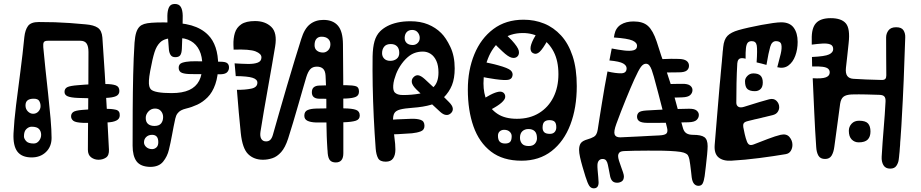

<svg xmlns="http://www.w3.org/2000/svg" viewBox="-20 -820 4768 994"><path d="M544 -46Q545.5 -15.5 528.8 -4.2Q512 7 490 7Q468.5 7 451.8 -5.5Q435 -18 435 -45Q435 -82 435.5 -134.8Q436 -187.5 436.5 -252.8Q437 -318 437.5 -393.2Q438 -468.5 438 -551Q438 -580.5 428.2 -594.8Q418.5 -609 396 -609Q354 -609 312 -609Q270 -609 228 -609Q211 -609 206.8 -601.5Q202.5 -594 204 -576Q208 -529 215 -465Q222 -401 229.2 -333.5Q236.5 -266 241.8 -206Q247 -146 247 -106Q247 -61 218 -33Q189 -5 144 -5Q93 -5 70 -35.2Q47 -65.5 50 -130Q53 -193 63.2 -275.8Q73.5 -358.5 85.5 -449.5Q97.5 -540.5 106 -628Q110 -665 125 -685.5Q140 -706 181 -706Q226 -706 264.5 -704.8Q303 -703.5 341.2 -700.8Q379.5 -698 423 -694Q466 -690.5 486.5 -676.2Q507 -662 510 -626Q516.5 -537.5 522.5 -437.2Q528.5 -337 534 -236.5Q539.5 -136 544 -46ZM406 -251Q433 -253.5 464.5 -255.2Q496 -257 523 -257Q557.5 -257 579.2 -252Q601 -247 600 -223Q600 -204.5 582.2 -195.8Q564.5 -187 533 -186Q501 -184.5 467.5 -184Q434 -183.5 410 -184Q371 -185.5 359.5 -194.8Q348 -204 348 -218Q348 -231.5 358.8 -239.8Q369.5 -248 406 -251ZM384 -379Q416.5 -382 450.2 -383.5Q484 -385 526 -385Q560.5 -385 579.2 -378.2Q598 -371.5 598 -349Q598 -330.5 581.2 -322.5Q564.5 -314.5 527 -313Q485 -311 451 -311.2Q417 -311.5 384 -313Q346.5 -314.5 330.2 -321.5Q314 -328.5 314 -344Q314 -361.5 328.5 -368.8Q343 -376 384 -379ZM151.5 -231Q168 -231 179 -243Q190 -255 190 -270.5Q190 -285 183.2 -297Q176.5 -309 154.5 -309Q134 -309 123 -300.8Q112 -292.5 112 -274Q112 -255.5 124.2 -243.2Q136.5 -231 151.5 -231ZM154.5 -77Q171 -77 182 -91Q193 -105 193 -122Q193 -140 182.2 -152Q171.5 -164 143.5 -164Q129.5 -164 116.8 -152.2Q104 -140.5 104 -114Q104 -102.5 115 -89.8Q126 -77 154.5 -77ZM399 -217Q399 -217 399 -217Q399 -217 399 -217Q399 -217 399 -217Q399 -217 399 -217Q399 -217 399 -217Q399 -217 399 -217Q399 -217 399 -217Q399 -217 399 -217ZM208 -150Q208 -150 208 -150Q208 -150 208 -150Q208 -150 208 -150Q208 -150 208 -150Z M757.5 -452Q752 -422 751 -403.2Q750 -384.5 752.8 -373.8Q755.5 -363 761.5 -357Q771.5 -347.5 798.2 -342.8Q825 -338 868.5 -338Q924.5 -338 959.5 -354Q994.5 -370 1011 -402Q1027.5 -434 1027.5 -482Q1027.5 -527.5 1012.2 -559.2Q997 -591 968.2 -607.5Q939.5 -624 898.5 -624Q865 -624 843.5 -618.8Q822 -613.5 808.5 -600Q799.5 -591 792.5 -579Q785.5 -567 780 -549.8Q774.5 -532.5 769 -508.5Q763.5 -484.5 757.5 -452ZM666.5 -66Q666.5 -157.5 667 -250.8Q667.5 -344 669.5 -432.5Q671.5 -521 676.5 -599Q679 -632 685.2 -651.5Q691.5 -671 702.5 -682Q711.5 -691 726.2 -695.8Q741 -700.5 765.2 -702.2Q789.5 -704 826.5 -704Q918 -704 971 -688.5Q1024 -673 1057.5 -639Q1083 -613.5 1096.2 -574Q1109.5 -534.5 1109.5 -482Q1109.5 -426.5 1094.8 -384Q1080 -341.5 1054.5 -316Q1030 -291.5 1001.5 -278.2Q973 -265 943.5 -258Q928.5 -254.5 917.2 -248.5Q906 -242.5 898.5 -232.2Q891 -222 887.5 -206Q878.5 -165 870.8 -122.2Q863 -79.5 854.5 -45Q846.5 -10.5 824.5 16.8Q802.5 44 757.5 44Q708 43 687.2 15.5Q666.5 -12 666.5 -66ZM846.5 -738.5Q847 -766.5 855.2 -783Q863.5 -799.5 885 -799.5Q907 -799.5 916.2 -783.8Q925.5 -768 926 -738.5Q926 -711.5 925.2 -681Q924.5 -650.5 923.5 -621Q922.5 -591.5 921.5 -567.5Q920.5 -544.5 913.2 -534.2Q906 -524 887.5 -524Q870.5 -524 863.2 -535.5Q856 -547 854.5 -562.5Q852.5 -588 850.2 -618.5Q848 -649 847 -680.2Q846 -711.5 846.5 -738.5ZM1120.5 -500.5Q1147 -500.5 1156 -493.2Q1165 -486 1165.5 -473Q1166.5 -459 1157.5 -447.8Q1148.5 -436.5 1123.5 -435.5Q1117.5 -435.5 1095.5 -435.5Q1073.5 -435.5 1046.5 -435.8Q1019.5 -436 997.5 -436.2Q975.5 -436.5 969 -436.5Q939.5 -436.5 922.8 -442.5Q906 -448.5 905 -468Q904.5 -488.5 922.5 -494.8Q940.5 -501 968 -502.5Q974.5 -503 996.2 -502.8Q1018 -502.5 1044.5 -502Q1071 -501.5 1092.5 -501Q1114 -500.5 1120.5 -500.5ZM696.5 -74Q706.5 -74 711.5 -66.2Q716.5 -58.5 716.5 -42Q716.5 -21 711.5 -15Q706.5 -9 699.5 -9Q697.5 -9 695.2 -9Q693 -9 690.5 -9L689.5 -74Q691 -74 693 -74Q695 -74 696.5 -74ZM779.5 -168Q803.5 -168 814 -181Q824.5 -194 824.5 -214Q824.5 -231.5 813.5 -244.8Q802.5 -258 782.5 -258Q762.5 -258 748.5 -243Q734.5 -228 734.5 -209.5Q734.5 -188 746.8 -178Q759 -168 779.5 -168ZM767.5 -48Q780 -48 789.8 -56.8Q799.5 -65.5 799.5 -84Q799.5 -103.5 791.2 -112.8Q783 -122 767.5 -122Q749 -122 737.2 -111Q725.5 -100 725.5 -83Q725.5 -69 737.5 -58.5Q749.5 -48 767.5 -48ZM1055.5 -414Q1064.5 -414 1070 -404.8Q1075.5 -395.5 1074.5 -385Q1074 -374 1069.5 -365Q1065 -356 1057.5 -356Q1055.5 -356 1053.8 -356Q1052 -356 1049.5 -356Q1038.5 -356 1032.5 -364.8Q1026.5 -373.5 1026.5 -384Q1026.5 -395.5 1031.5 -404.8Q1036.5 -414 1044.5 -414Q1047 -414 1049.8 -414Q1052.5 -414 1055.5 -414Z M1341.5 7Q1294.5 7 1264.8 -22Q1235 -51 1226.5 -131Q1221.5 -180.5 1216.2 -238.2Q1211 -296 1206.5 -355Q1248 -354.5 1280.2 -361Q1312.5 -367.5 1312.5 -392Q1312.5 -409.5 1286.8 -417.5Q1261 -425.5 1200.5 -426Q1199 -444 1197.5 -460.2Q1196 -476.5 1194.5 -492Q1232 -489.5 1263.5 -489Q1295 -488.5 1314.2 -495.8Q1333.5 -503 1333.5 -523Q1333.5 -542 1303 -554Q1272.5 -566 1189.5 -563Q1189.5 -567.5 1189.2 -571.5Q1189 -575.5 1188.8 -579.2Q1188.5 -583 1188.5 -587Q1187.5 -621.5 1196 -649.5Q1204.5 -677.5 1229 -694.2Q1253.5 -711 1300.5 -711Q1353 -711 1384.5 -680.8Q1416 -650.5 1404.5 -580Q1398 -540.5 1388.2 -484Q1378.5 -427.5 1367.2 -365Q1356 -302.5 1345.8 -243.2Q1335.5 -184 1328.5 -138Q1325 -114 1332.8 -101Q1340.5 -88 1357.5 -88Q1371 -88 1379.2 -96Q1387.5 -104 1392.5 -121Q1406.5 -170 1425.5 -236.8Q1444.5 -303.5 1465.5 -374.8Q1486.5 -446 1506 -510.2Q1525.5 -574.5 1539.5 -618Q1556 -672 1584.8 -694.5Q1613.5 -717 1654.5 -717Q1703.5 -717 1729.2 -687.5Q1755 -658 1755.5 -591Q1756.5 -503.5 1757 -406.2Q1757.5 -309 1757.5 -211.8Q1757.5 -114.5 1757.5 -27Q1757.5 -3 1747.8 9Q1738 21 1718.5 21Q1699 21 1689 10.5Q1679 0 1676.5 -27Q1676.5 -30 1676.2 -33.2Q1676 -36.5 1675.8 -40Q1675.5 -43.5 1675 -47Q1674.5 -55.5 1674 -64.2Q1673.5 -73 1673 -82Q1672.5 -90.5 1672.2 -98.8Q1672 -107 1671.5 -116Q1671 -143 1670.2 -172Q1669.5 -201 1669.5 -230Q1669.5 -240 1669.5 -249.2Q1669.5 -258.5 1669.5 -268Q1669.5 -275.5 1669.5 -282.5Q1669.5 -289.5 1669.5 -297Q1669.5 -329.5 1668.2 -366.5Q1667 -403.5 1665.5 -428Q1664 -453.5 1652.5 -464.2Q1641 -475 1620.5 -475Q1599 -475 1586.8 -462.2Q1574.5 -449.5 1565.5 -420Q1559 -398.5 1548 -360.2Q1537 -322 1523.8 -276Q1510.5 -230 1497 -184.5Q1483.5 -139 1471.5 -102Q1456.5 -56 1435.5 -32.5Q1414.5 -9 1390.2 -1Q1366 7 1341.5 7ZM1652.5 -548Q1667 -548 1678.8 -559.5Q1690.5 -571 1690.5 -591Q1690.5 -608.5 1678.5 -619.2Q1666.5 -630 1644.5 -630Q1628 -630 1618.2 -619Q1608.5 -608 1608.5 -586Q1608.5 -567.5 1620.8 -557.8Q1633 -548 1652.5 -548ZM1614.5 -186Q1587.5 -187 1571.5 -194.8Q1555.5 -202.5 1555.5 -221Q1555.5 -243 1572.5 -250.2Q1589.5 -257.5 1618.5 -258Q1655.5 -259 1689.8 -259.2Q1724 -259.5 1760.5 -259Q1804 -258.5 1823.2 -251.2Q1842.5 -244 1842.5 -222Q1842.5 -202 1822.5 -195.2Q1802.5 -188.5 1760.5 -187Q1729 -186 1687.5 -185.8Q1646 -185.5 1614.5 -186ZM1630.5 -309Q1614 -309.5 1604.2 -317.5Q1594.5 -325.5 1594.5 -342Q1594.5 -360 1604.5 -368.2Q1614.5 -376.5 1632.5 -377Q1675.5 -379 1706.2 -379.2Q1737 -379.5 1770.5 -379Q1809 -378.5 1823.8 -373.2Q1838.5 -368 1838.5 -346Q1838.5 -326.5 1822.8 -319Q1807 -311.5 1771.5 -310Q1735.5 -308.5 1700.8 -308.2Q1666 -308 1630.5 -309ZM1271.5 -601Q1256 -600.5 1245.8 -607.5Q1235.5 -614.5 1235.5 -631Q1235.5 -651.5 1242.8 -660.2Q1250 -669 1268.5 -671Q1277 -672 1285.5 -672.8Q1294 -673.5 1302.2 -674Q1310.5 -674.5 1318.5 -675Q1332 -676 1345.2 -670Q1358.5 -664 1358.5 -642Q1358.5 -622 1349.2 -613.2Q1340 -604.5 1322.5 -603Q1308.5 -601.5 1295.2 -601.2Q1282 -601 1271.5 -601ZM1362.5 -539Q1362.5 -539 1362.5 -539Q1362.5 -539 1362.5 -539Q1362.5 -539 1362.5 -539Q1362.5 -539 1362.5 -539Q1362.5 -539 1362.5 -539Q1362.5 -539 1362.5 -539Q1362.5 -539 1362.5 -539Q1362.5 -539 1362.5 -539Q1362.5 -539 1362.5 -539Q1362.5 -539 1362.5 -539Q1362.5 -539 1362.5 -539Q1362.5 -539 1362.5 -539ZM1300.5 -688Q1300.5 -688 1300.5 -688Q1300.5 -688 1300.5 -688Q1300.5 -688 1300.5 -688Q1300.5 -688 1300.5 -688Q1300.5 -688 1300.5 -688Q1300.5 -688 1300.5 -688Q1300.5 -688 1300.5 -688Q1300.5 -688 1300.5 -688ZM1477.5 -223Q1477.5 -223 1477.5 -223Q1477.5 -223 1477.5 -223Q1477.5 -223 1477.5 -223Q1477.5 -223 1477.5 -223Q1477.5 -223 1477.5 -223Q1477.5 -223 1477.5 -223Q1477.5 -223 1477.5 -223Q1477.5 -223 1477.5 -223Z M2021 -408Q2016.5 -390.5 2015.8 -377Q2015 -363.5 2017.2 -354.5Q2019.5 -345.5 2024 -341Q2030 -335 2040 -331.5Q2050 -328 2067 -328Q2111.5 -328 2153.5 -335.5Q2195.5 -343 2222.8 -367.8Q2250 -392.5 2250 -445Q2250 -480.5 2239.2 -504.5Q2228.5 -528.5 2210 -540.8Q2191.5 -553 2169 -553Q2144.5 -553 2123.2 -544.5Q2102 -536 2081 -515Q2070 -504 2060.5 -491Q2051 -478 2043.5 -464.5Q2036 -451 2030.5 -436.8Q2025 -422.5 2021 -408ZM1925 -50Q1919 -130 1915 -213.2Q1911 -296.5 1909.5 -376.8Q1908 -457 1909 -528Q1910 -575.5 1919 -606.8Q1928 -638 1948 -658Q1963 -673 1985.2 -684.8Q2007.5 -696.5 2037.2 -703.2Q2067 -710 2105 -710Q2156 -710 2195.8 -693.8Q2235.5 -677.5 2264 -649Q2289 -624.5 2311.5 -577.2Q2334 -530 2334 -466Q2334 -414.5 2319.8 -379Q2305.5 -343.5 2276 -314Q2251.5 -289.5 2212 -277.8Q2172.5 -266 2116 -262Q2073.5 -259 2051.2 -253Q2029 -247 2021.5 -233.8Q2014 -220.5 2015 -196Q2016.5 -146.5 2021.8 -109.8Q2027 -73 2027 -46Q2027 -17 2015.2 0Q2003.5 17 1977 17Q1947 17 1937.2 -1.2Q1927.5 -19.5 1925 -50ZM2192 -673Q2196 -680.5 2204 -680Q2212 -679.5 2217 -675Q2224.5 -669 2228 -660.8Q2231.5 -652.5 2227 -645Q2226 -643.5 2225 -642.2Q2224 -641 2223 -639.8Q2222 -638.5 2221 -637Q2216.5 -631 2208.8 -631.5Q2201 -632 2194 -638Q2188 -643.5 2185.5 -650.2Q2183 -657 2185 -662Q2186 -664 2187.2 -665.8Q2188.5 -667.5 2189.8 -669.2Q2191 -671 2192 -673ZM2243 -642Q2252 -645 2259.8 -638.5Q2267.5 -632 2271 -622Q2275 -611.5 2274 -601.5Q2273 -591.5 2266 -589Q2265 -588.5 2264 -588.2Q2263 -588 2262 -587.5Q2261 -587 2260 -586.8Q2259 -586.5 2258 -586Q2247.5 -582.5 2239.2 -588.5Q2231 -594.5 2227 -604Q2223.5 -614.5 2224.2 -624.8Q2225 -635 2233 -638Q2234 -638.5 2235.2 -639Q2236.5 -639.5 2238 -640Q2239.5 -640.5 2240.8 -641Q2242 -641.5 2243 -642ZM2109 -205Q2139.5 -206 2158.5 -199.2Q2177.5 -192.5 2177.5 -168.5Q2177.5 -147 2158 -139.8Q2138.5 -132.5 2113 -130Q2077.5 -127 2041.5 -125.5Q2005.5 -124 1969.5 -123L1960 -197Q1997.5 -200 2034.8 -202Q2072 -204 2109 -205ZM2117 -587Q2131.5 -587 2142.2 -597.2Q2153 -607.5 2153 -624Q2153 -640 2142.5 -652.5Q2132 -665 2114 -665Q2095.5 -665 2085.2 -653.5Q2075 -642 2075 -623Q2075 -607 2085.8 -597Q2096.5 -587 2117 -587ZM2000.5 -505Q2020 -505 2033.5 -515.5Q2047 -526 2047 -546Q2047 -568.5 2035.5 -580.2Q2024 -592 2003 -592Q1980 -592 1969 -578.5Q1958 -565 1958 -544.5Q1958 -527.5 1969.2 -516.2Q1980.5 -505 2000.5 -505ZM2304.5 -291.5Q2322 -274 2324 -260Q2326 -246 2316 -235.5Q2304.5 -223.5 2290 -224.8Q2275.5 -226 2259.5 -240.5Q2232 -266 2200.5 -295Q2169 -324 2135.5 -357Q2114 -378.5 2112 -393.8Q2110 -409 2120 -419.5Q2131.5 -432 2145.2 -430.2Q2159 -428.5 2179 -410.5Q2211.5 -380 2247 -347.2Q2282.5 -314.5 2304.5 -291.5Z M2680 12Q2583.5 12 2522 -35.2Q2460.5 -82.5 2431.2 -165.5Q2402 -248.5 2402 -356Q2402 -457 2435.8 -539Q2469.5 -621 2534 -669.5Q2598.5 -718 2691 -718Q2747.5 -718 2797 -698Q2846.5 -678 2884.8 -636.2Q2923 -594.5 2944.5 -529.5Q2966 -464.5 2966 -374Q2966 -262 2932.8 -174.8Q2899.5 -87.5 2835.5 -37.8Q2771.5 12 2680 12ZM2656 -205Q2722.5 -205 2770.8 -234.8Q2819 -264.5 2845 -316.5Q2871 -368.5 2871 -436Q2871 -504.5 2846.5 -552Q2822 -599.5 2780.2 -624.2Q2738.5 -649 2687 -649Q2620.5 -649 2575 -612.8Q2529.5 -576.5 2506.2 -517Q2483 -457.5 2483 -388Q2483 -337.5 2500.8 -296Q2518.5 -254.5 2556.8 -229.8Q2595 -205 2656 -205ZM2824 -198Q2807.5 -198 2798.2 -189.5Q2789 -181 2789 -159Q2789 -144 2797.5 -135.5Q2806 -127 2827 -127Q2843 -127 2851.5 -136.5Q2860 -146 2860 -161Q2860 -181.5 2851.5 -189.8Q2843 -198 2824 -198ZM2716 -152Q2696.5 -152 2684.2 -140.5Q2672 -129 2672 -107Q2672 -88.5 2682.5 -76.2Q2693 -64 2717 -64Q2739 -64 2749.5 -76.2Q2760 -88.5 2760 -104Q2760 -129.5 2748.2 -140.8Q2736.5 -152 2716 -152ZM2590 -148Q2576.5 -148 2567.2 -140Q2558 -132 2558 -117Q2558 -95.5 2567.5 -86.2Q2577 -77 2595 -77Q2613 -77 2621 -85.5Q2629 -94 2629 -115Q2629 -128.5 2618.5 -138.2Q2608 -148 2590 -148ZM2832 -644Q2827.5 -636 2823 -627.2Q2818.5 -618.5 2814 -610Q2791 -568 2774 -551.8Q2757 -535.5 2739 -545Q2726.5 -552 2726.5 -569.8Q2726.5 -587.5 2742 -618Q2755 -641.5 2761.2 -651.5Q2767.5 -661.5 2772 -669Q2779 -680.5 2791 -681.5Q2803 -682.5 2814 -677Q2824.5 -672 2830.5 -662.5Q2836.5 -653 2832 -644ZM2592 -647Q2601 -639 2610.5 -630.5Q2620 -622 2629 -612Q2662 -576 2665.8 -557.2Q2669.5 -538.5 2659 -528Q2648 -517 2629.5 -521.2Q2611 -525.5 2581 -554Q2563 -570.5 2552.8 -581Q2542.5 -591.5 2534 -602Q2528 -610.5 2532 -622.2Q2536 -634 2544 -642Q2553 -652 2566.5 -655.2Q2580 -658.5 2592 -647ZM2476 -501Q2497 -496.5 2517.5 -492.2Q2538 -488 2559 -482Q2610 -468 2623.5 -455.8Q2637 -443.5 2633 -427Q2629.5 -410 2611 -406.8Q2592.5 -403.5 2545 -410Q2524 -413 2502.5 -416.8Q2481 -420.5 2460 -425Q2446.5 -428 2442.5 -442Q2438.5 -456 2442 -470Q2445 -484.5 2454.2 -494Q2463.5 -503.5 2476 -501ZM2463 -296Q2468.5 -300 2474.2 -303.2Q2480 -306.5 2485 -310Q2522 -332.5 2543.2 -340Q2564.5 -347.5 2575.2 -345Q2586 -342.5 2591 -335Q2597 -326.5 2595.2 -315.2Q2593.5 -304 2576.5 -288.5Q2559.5 -273 2520 -252Q2513.5 -248.5 2506.2 -244.8Q2499 -241 2492 -237Q2480 -231 2469.8 -236.2Q2459.5 -241.5 2454 -252Q2449 -262.5 2450 -275.5Q2451 -288.5 2463 -296ZM2913 -522Q2920.5 -523.5 2926.2 -515.5Q2932 -507.5 2935 -496Q2938 -482 2936.5 -469Q2935 -456 2926 -455Q2924 -455 2921.8 -454.5Q2919.5 -454 2917 -454Q2908 -453.5 2902.2 -463.2Q2896.5 -473 2894 -485Q2892.5 -498 2895.8 -508.8Q2899 -519.5 2908 -521Q2909.5 -521 2910.5 -521.5Q2911.5 -522 2913 -522ZM2895 -289Q2897.5 -286 2899.8 -283.5Q2902 -281 2904 -278Q2909.5 -271.5 2906.8 -264.5Q2904 -257.5 2898 -252Q2892 -247.5 2885 -246.2Q2878 -245 2874 -251Q2871 -255.5 2868 -259.5Q2865 -263.5 2862 -268Q2856 -276.5 2858.5 -283.5Q2861 -290.5 2867 -294Q2873 -298 2881 -297.2Q2889 -296.5 2895 -289Z M3260 -709Q3309 -709 3334.8 -685.5Q3360.5 -662 3379.5 -605.5Q3385.5 -588 3391.2 -569.2Q3397 -550.5 3403.5 -531Q3405.5 -525 3407.8 -519Q3410 -513 3412 -507Q3414 -501 3416 -494.5Q3417.5 -490 3419 -485.5Q3420.5 -481 3422 -476.5Q3423.5 -472 3425 -467.5Q3428 -458.5 3431 -449.5Q3434 -440.5 3437 -431.5Q3438.5 -426.5 3440 -422Q3441.5 -417.5 3443 -413Q3447 -402 3450.2 -391Q3453.5 -380 3457 -369.5Q3458.5 -365.5 3464.5 -343.8Q3470.5 -322 3478.8 -291.8Q3487 -261.5 3495.2 -231.5Q3503.5 -201.5 3509.2 -180.2Q3515 -159 3516 -156Q3521.5 -137.5 3534 -129.8Q3546.5 -122 3568 -122Q3610 -122 3626.8 -109.8Q3643.5 -97.5 3643.5 -63.5Q3643.5 -50 3640.8 -20Q3638 10 3634.2 41.5Q3630.5 73 3628 92Q3624.5 116 3618.2 129Q3612 142 3596 142Q3582 142 3573 131.2Q3564 120.5 3561 98Q3560 88 3557.8 69Q3555.5 50 3553.2 31.5Q3551 13 3549 5Q3546 -8.5 3541.2 -16.2Q3536.5 -24 3519 -30Q3507.5 -34 3478.5 -36.5Q3449.5 -39 3411.8 -39.8Q3374 -40.5 3335 -40.2Q3296 -40 3263.8 -39.5Q3231.5 -39 3214 -38Q3193 -37.5 3186.5 -30Q3180 -22.5 3180 -12Q3180 -3 3184.5 11.8Q3189 26.5 3195 42.5Q3201 58.5 3205.5 72.2Q3210 86 3210 93Q3210 111.5 3199.2 118.8Q3188.5 126 3175 126Q3160 126 3151.5 118.2Q3143 110.5 3139 94Q3137 83.5 3133.5 65.2Q3130 47 3127 33Q3124.5 20 3118.5 11.5Q3112.5 3 3099.5 3Q3099.5 3 3099.5 3Q3099.5 3 3099.5 3Q3099.5 3 3099.5 3Q3099.5 3 3099.5 3Q3088.5 3 3081.2 10.5Q3074 18 3073 33Q3072.5 43 3074 61Q3075.5 79 3077.2 96.8Q3079 114.5 3079 124Q3079 155 3054 155Q3039 155 3030.2 141.2Q3021.5 127.5 3011 94Q3003 68.5 2995.5 42.5Q2988 16.5 2983 -6Q2978 -28.5 2978 -44Q2978 -66.5 2987 -79Q2996 -91.5 3023 -99Q3039.5 -103.5 3054.8 -112Q3070 -120.5 3074.5 -149Q3078.5 -176 3084.2 -211.8Q3090 -247.5 3096.5 -288Q3103 -328.5 3110.2 -370Q3117.5 -411.5 3125 -450Q3168 -440 3196 -440.5Q3224 -441 3224 -466.5Q3224 -481 3206 -491.5Q3188 -502 3135 -507Q3138 -523 3141 -538.5Q3144 -554 3147 -569Q3182.5 -562 3212.2 -558.5Q3242 -555 3260 -559.8Q3278 -564.5 3278 -582.5Q3278 -600 3253.5 -610.5Q3229 -621 3158 -626Q3159 -630 3159.8 -634.2Q3160.5 -638.5 3161 -642Q3168 -676 3194.2 -692.5Q3220.5 -709 3260 -709ZM3324 -490Q3310.5 -490 3298.5 -474.2Q3286.5 -458.5 3264 -409Q3245 -367 3219.8 -305Q3194.5 -243 3171 -179Q3156.5 -139.5 3162 -124Q3167.5 -108.5 3192 -109Q3209.5 -110 3234.2 -111Q3259 -112 3287 -113.5Q3315 -115 3343 -116.5Q3371 -118 3394 -119Q3423.5 -120.5 3431 -129.8Q3438.5 -139 3433 -160Q3422 -205.5 3410.2 -251.5Q3398.5 -297.5 3387 -341Q3375.5 -384.5 3365 -423Q3359.5 -443 3354 -458Q3348.5 -473 3341.5 -481.5Q3334.5 -490 3324 -490ZM3545 -187Q3515 -186.5 3486 -185.8Q3457 -185 3429.8 -184.5Q3402.5 -184 3377.2 -183.8Q3352 -183.5 3329 -184Q3301.5 -184.5 3289.8 -192.5Q3278 -200.5 3278 -216Q3278 -229 3286.8 -237.5Q3295.5 -246 3326 -248Q3352.5 -249.5 3380.2 -251Q3408 -252.5 3436.2 -253.8Q3464.5 -255 3491.8 -255.8Q3519 -256.5 3544 -257Q3573.5 -258 3585.8 -248.2Q3598 -238.5 3598 -225Q3598 -210 3586.5 -199Q3575 -188 3545 -187ZM3143 -265Q3143 -265 3143 -265Q3143 -265 3143 -265Q3143 -265 3143 -265Q3143 -265 3143 -265Q3143 -265 3143 -265Q3143 -265 3143 -265Q3143 -265 3143 -265Q3143 -265 3143 -265Q3143 -265 3143 -265Q3143 -265 3143 -265Q3143 -265 3143 -265Q3143 -265 3143 -265ZM3150 -331.5Q3135 -332 3129 -342.5Q3123 -353 3123.5 -360.5Q3124.5 -367.5 3130.2 -377Q3136 -386.5 3150.5 -386.5Q3164 -386.5 3171.5 -386.5Q3179 -386.5 3193 -385.5Q3205 -385 3208.5 -374.5Q3212 -364 3212 -357.5Q3212 -349.5 3207.5 -340.2Q3203 -331 3191.5 -331Q3179.5 -331 3172.8 -331Q3166 -331 3150 -331.5ZM3494 -445.5Q3477 -445.5 3452 -445Q3427 -444.5 3402 -445Q3379.5 -445.5 3374.2 -454Q3369 -462.5 3369 -478Q3369 -491 3376 -502Q3383 -513 3407 -514Q3435.5 -515.5 3454.5 -515.5Q3473.5 -515.5 3493 -515Q3521.5 -514.5 3534.2 -505Q3547 -495.5 3547 -479.5Q3547 -464.5 3535.5 -455Q3524 -445.5 3494 -445.5ZM3512 -316Q3490.5 -315.5 3478.2 -315Q3466 -314.5 3455.2 -314.8Q3444.5 -315 3428 -315Q3405.5 -315.5 3396.2 -324Q3387 -332.5 3387 -348Q3387 -361 3394 -372Q3401 -383 3425 -384Q3453.5 -385.5 3468.8 -385.5Q3484 -385.5 3511 -386Q3540.5 -386.5 3552.8 -377Q3565 -367.5 3565 -354Q3565 -339 3553.5 -328Q3542 -317 3512 -316Z M3680 -70Q3685.5 -136.5 3692.2 -217.5Q3699 -298.5 3706 -382Q3706.5 -387 3707 -392Q3707.5 -397 3708 -402Q3708.5 -407 3709 -412Q3709.5 -418 3710 -423.8Q3710.5 -429.5 3711 -435.5Q3711.5 -441.5 3712 -447Q3713 -456.5 3713.8 -465.8Q3714.5 -475 3715.5 -484.5Q3716.5 -493 3717.2 -501.5Q3718 -510 3718.5 -518Q3719.5 -527 3720.2 -535.8Q3721 -544.5 3721.5 -552.5Q3722.5 -558.5 3723 -564.5Q3723.5 -570.5 3724 -576Q3728 -616 3746.2 -634.5Q3764.5 -653 3803 -664Q3825.5 -670.5 3856.8 -677.5Q3888 -684.5 3921.2 -690.8Q3954.5 -697 3982 -700.8Q4009.5 -704.5 4024.5 -704.5Q4068.5 -704.5 4089 -676.8Q4109.5 -649 4109.5 -603Q4109.5 -564 4097.2 -531Q4085 -498 4061.5 -480.8Q4038 -463.5 4004 -472Q4014.5 -510.5 4021.8 -541Q4029 -571.5 4025 -589.2Q4021 -607 3997.5 -607Q3976 -607 3967.5 -578Q3959 -549 3948 -484Q3934.5 -488 3923 -490.8Q3911.5 -493.5 3897 -497Q3901.5 -561.5 3897.8 -584.2Q3894 -607 3872 -607Q3858 -607 3851 -598.8Q3844 -590.5 3841.8 -570.5Q3839.5 -550.5 3840 -516Q3835.5 -517.5 3831 -518.2Q3826.5 -519 3822 -519Q3809.5 -519 3803.8 -512Q3798 -505 3797 -492Q3794 -441 3793 -389.2Q3792 -337.5 3792 -288Q3792 -274 3802.2 -267.5Q3812.5 -261 3832 -267Q3877 -281.5 3911 -291.5Q3945 -301.5 3962 -306Q3986 -312 4000 -298Q4014 -284 4014 -265Q4014 -252 4006 -240.2Q3998 -228.5 3980 -224Q3973.5 -222.5 3966.8 -220.8Q3960 -219 3953 -217.5Q3949 -216.5 3945 -215.5Q3941 -214.5 3937 -213.5Q3933.5 -213 3930.5 -212.2Q3927.5 -211.5 3924.5 -210.5Q3919.5 -209.5 3915 -208.2Q3910.5 -207 3905.5 -206Q3903.5 -205.5 3901.2 -205Q3899 -204.5 3896.8 -204Q3894.5 -203.5 3892 -203Q3889.5 -202.5 3887.2 -202Q3885 -201.5 3882.5 -200.8Q3880 -200 3877.5 -199.5Q3870.5 -198 3863.8 -196.2Q3857 -194.5 3851 -193Q3834.5 -189 3830.2 -181.5Q3826 -174 3828 -162Q3830.5 -148 3835.5 -125.8Q3840.5 -103.5 3847 -87Q3852.5 -73.5 3860.5 -70.5Q3868.5 -67.5 3881 -72Q3914 -85 3954.8 -100.5Q3995.5 -116 4021 -122Q4051.5 -129 4067 -110.8Q4082.5 -92.5 4082.5 -70Q4082.5 -53 4074 -39Q4065.5 -25 4048 -22Q3986.5 -11.5 3911.5 -1.8Q3836.5 8 3765 12Q3722.5 14 3699.5 -5.5Q3676.5 -25 3680 -70ZM3860 -60 3925 -62Q3928 -46.5 3926.8 -34.8Q3925.5 -23 3919 -15.8Q3912.5 -8.5 3900 -7Q3886 -5 3877.5 -11.5Q3869 -18 3865 -30.8Q3861 -43.5 3860 -60ZM3974 -54Q3973.5 -58.5 3972.8 -63Q3972 -67.5 3972 -72Q3972 -82 3978.2 -89.5Q3984.5 -97 4001 -100Q4016 -103 4025.5 -100.2Q4035 -97.5 4037 -86Q4038 -82.5 4038.8 -78.2Q4039.5 -74 4040 -70Q4042.5 -57.5 4036 -48.2Q4029.5 -39 4013 -35Q3994.5 -31.5 3985.5 -35.2Q3976.5 -39 3974 -54ZM3888 -348Q3862 -348 3849.5 -359Q3837 -370 3837 -400Q3837 -414.5 3849.5 -427.2Q3862 -440 3880 -440Q3905.5 -440 3917.2 -428.5Q3929 -417 3929 -393Q3929 -370 3917.5 -359Q3906 -348 3888 -348ZM3906 -653Q3906 -659 3911.8 -664.2Q3917.5 -669.5 3928 -670Q3936.5 -671 3944.2 -668Q3952 -665 3952 -658Q3952 -656 3952 -652Q3952 -648 3952 -645Q3952 -637 3945.5 -632Q3939 -627 3930 -626Q3922 -625.5 3914.5 -628.8Q3907 -632 3906 -641Q3906 -644 3906 -647Q3906 -650 3906 -653ZM3783 -588 3778 -548Q3765.5 -549.5 3759.5 -555Q3753.5 -560.5 3754 -571Q3755 -583 3763.5 -585.5Q3772 -588 3783 -588Z M4666.5 -626Q4663 -513.5 4658.5 -404.8Q4654 -296 4648.5 -205Q4647 -181 4646.8 -172.8Q4646.5 -164.5 4645.5 -153Q4645 -146.5 4644.8 -142.5Q4644.5 -138.5 4644.2 -134.5Q4644 -130.5 4643.5 -124Q4643 -114.5 4642.2 -104.2Q4641.5 -94 4640.5 -84Q4640 -75 4639.8 -68.2Q4639.5 -61.5 4638.5 -54Q4638 -43 4637.2 -34.8Q4636.5 -26.5 4635.5 -19Q4635 -12.5 4634.5 -8Q4634 -3.5 4632.5 8Q4630.5 23.5 4620.8 38.2Q4611 53 4588.5 53Q4564 53 4553.5 35Q4543 17 4544.5 -9Q4549 -86.5 4555 -156.5Q4561 -226.5 4564.5 -294Q4565.5 -312 4558.5 -320.2Q4551.5 -328.5 4532.5 -329Q4502.5 -330 4464.2 -331Q4426 -332 4388.5 -331Q4359.5 -329.5 4346.5 -319Q4333.5 -308.5 4329.5 -283Q4323.5 -239.5 4316 -182.5Q4308.5 -125.5 4299.5 -61Q4296 -32.5 4285.5 -14.8Q4275 3 4251.5 3Q4227 3 4217 -14.2Q4207 -31.5 4205.5 -60Q4199.5 -146.5 4195.5 -238Q4191.5 -329.5 4187.5 -415Q4235 -412 4255.2 -419.5Q4275.5 -427 4275.5 -445Q4275.5 -457 4267.2 -464.2Q4259 -471.5 4239 -474.2Q4219 -477 4184.5 -476Q4184.5 -486.5 4184 -499.8Q4183.5 -513 4183.5 -525Q4250.5 -528 4272 -538.2Q4293.5 -548.5 4293.5 -565.5Q4293.5 -584.5 4278.2 -590.2Q4263 -596 4238 -594.5Q4213 -593 4182.5 -589Q4182.5 -595 4182.5 -600.8Q4182.5 -606.5 4182.5 -616Q4181 -674.5 4204.5 -700.2Q4228 -726 4280.5 -726Q4336 -726 4359 -699Q4382 -672 4373.5 -597Q4370 -562.5 4366.2 -528.5Q4362.5 -494.5 4359.5 -469Q4356.5 -440.5 4366.2 -427Q4376 -413.5 4397.5 -412Q4430.5 -410 4464 -408.5Q4497.5 -407 4545.5 -406Q4558.5 -406 4563.5 -411.8Q4568.5 -417.5 4568.5 -430Q4568 -479 4567.8 -527.5Q4567.5 -576 4567.5 -626Q4567.5 -646.5 4579.8 -662.8Q4592 -679 4619.5 -679Q4647.5 -679 4657.5 -663Q4667.5 -647 4666.5 -626ZM4427.5 -195Q4461 -195 4473.8 -180.8Q4486.5 -166.5 4486.5 -139.5Q4486.5 -112 4472.2 -97.5Q4458 -83 4425.5 -83Q4404 -83 4389.2 -98Q4374.5 -113 4374.5 -143Q4374.5 -164 4388.8 -179.5Q4403 -195 4427.5 -195ZM4234.5 -120Q4222.5 -120 4216.5 -129.8Q4210.5 -139.5 4210.5 -159Q4210.5 -177 4217.2 -187Q4224 -197 4237.5 -197Q4243 -197 4247.8 -197Q4252.5 -197 4258.5 -197Q4270.5 -197 4275.5 -186.5Q4280.5 -176 4280.5 -160Q4280.5 -140 4273.5 -130Q4266.5 -120 4251.5 -120Q4247 -120 4243 -120Q4239 -120 4234.5 -120ZM4606.5 -667Q4633 -667 4645.2 -654.5Q4657.5 -642 4657.5 -629Q4657.5 -603 4647.5 -592.5Q4637.5 -582 4622 -582Q4596 -582 4584.2 -595.5Q4572.5 -609 4572.5 -636Q4572.5 -650 4581.8 -658.5Q4591 -667 4606.5 -667ZM4244 -25.5Q4234.5 -25.5 4229.8 -34.2Q4225 -43 4225 -53.5Q4225 -65 4229.8 -74.5Q4234.5 -84 4245 -84.5Q4249 -84.5 4252.8 -85Q4256.5 -85.5 4260 -85.5Q4270 -86.5 4274.5 -77.8Q4279 -69 4279 -57.5Q4279 -46.5 4273.8 -36Q4268.5 -25.5 4257 -25.5Q4254 -25.5 4250.5 -25.5Q4247 -25.5 4244 -25.5Z"/></svg>

Font: Kablammo
Style: Regular
Weight: 400
Designer: Travis Kochel, Lizy Gershenzon, Daria Petrova, Ethan Cohen
Foundry: Vectro Type Foundry
Version: Version 1.002